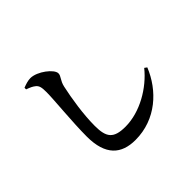

<svg xmlns="http://www.w3.org/2000/svg" viewBox="-176 -1042 1352 1352"><g transform="rotate(-45 500.0 -366.0)"><path d="M478 50C684 50 832 -90 898 -253L880 -266C792 -156 640 -66 494 -66C376 -66 345 -109 345 -223C345 -338 367 -475 388 -571C399 -622 426 -638 426 -666C426 -707 331 -781 263 -782C237 -782 211 -773 185 -763V-747C218 -735 233 -728 250 -714C268 -698 273 -680 273 -631C273 -556 252 -353 252 -210C252 -23 338 50 478 50Z"/></g></svg>

Font: Source Han Serif CN
Style: Bold
Weight: 700
Designer: Ryoko NISHIZUKA 西塚涼子 (kana & ideographs); Frank Grießhammer (Latin, Greek & Cyrillic); Wenlong ZHANG 张文龙 (bopomofo); San
Foundry: Adobe
Version: Version 2.003;hotconv 1.1.1;makeotfexe 2.6.0